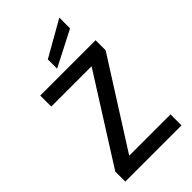

<svg xmlns="http://www.w3.org/2000/svg" viewBox="-280 -1026 1111 1111"><g transform="rotate(-45 275.0 -470.5)"><path d="M45 0V-82L379 -610H49V-700H502V-618L167 -90H505V0ZM228 -741V-817L446 -941V-853Z"/></g></svg>

Font: DeepMind Sans Medium
Style: Regular
Weight: 500
Designer: Jonny Pinhorn / Modifications: Colophon Foundry
Foundry: Colophon Foundry
Version: Version 1.002; ttfautohint (v1.8.2)